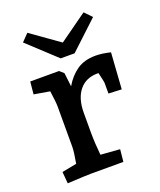

<svg xmlns="http://www.w3.org/2000/svg" viewBox="-134 -794 738 883"><g transform="rotate(-20 235.5 -352.0)"><path d="M39 -52 111 -66Q121 -122 121 -146V-343Q121 -364 113 -420L36 -433L42 -494H183L203 -476L211 -409Q236 -452 272.5 -477.5Q309 -503 364 -503Q397 -503 437 -493L425 -316L361 -319V-372Q361 -377 350 -423H345Q288 -423 256 -383.5Q224 -344 224 -274V-176Q224 -129 230 -67L324 -60L318 0H158Q139 0 44 5ZM244 -611 381 -709 415 -674 278 -546H210L72 -674L106 -709Z"/></g></svg>

Font: Andada Pro SemiBold
Style: Regular
Weight: 600
Designer: Carolina Giovagnoli
Foundry: Huerta Tipografica
Version: Version 3.005